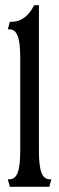

<svg xmlns="http://www.w3.org/2000/svg" viewBox="-20 -720 228 740"><path d="M16 -29H10L18 0H170L178 -29H172C142 -29 130 -61 130 -140V-700H112C92 -663 67 -636 23 -636H18L10 -607H16C46 -607 58 -575 58 -496V-140C58 -61 46 -29 16 -29Z"/></svg>

Font: Americaine Condensed
Style: Regular
Weight: 400
Width: 3
Designer: Alan Madić
Foundry: ESAD Valence
Version: Version 0.001;Glyphs 3.1.2 (3151)